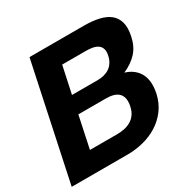

<svg xmlns="http://www.w3.org/2000/svg" viewBox="-162 -870 1025 1027"><g transform="rotate(-30 350.0 -357.0)"><path d="M346.7 -122.1Q369.6 -122.1 391.4 -126.5Q413.1 -130.9 431.4 -141.4Q449.7 -151.9 462.9 -169.9Q476.1 -188 481.9 -215.8Q487.8 -243.2 483.9 -262.7Q480 -282.2 467.8 -294.4Q455.6 -306.6 436 -312.3Q416.5 -317.9 391.1 -317.9H220.2L178.7 -122.1ZM482.9 -713.9Q534.2 -713.9 574.2 -704.8Q614.3 -695.8 639.9 -675.3Q665.5 -654.8 674.8 -620.8Q684.1 -586.9 673.3 -537.1Q662.1 -482.4 630.1 -447Q598.1 -411.6 544.9 -388.2Q575.7 -378.9 596.7 -361.8Q617.7 -344.7 629.2 -321.5Q640.6 -298.3 642.6 -269.3Q644.5 -240.2 637.7 -207Q626 -152.8 596.4 -113.5Q566.9 -74.2 526.4 -49.1Q485.8 -23.9 438 -12Q390.1 0 341.8 0H-4.4L147 -713.9ZM401.4 -424.8Q422.4 -424.8 441.2 -429.7Q460 -434.6 474.9 -444.8Q489.7 -455.1 500.2 -471.2Q510.7 -487.3 515.6 -509.8Q521 -535.2 515.6 -551Q510.3 -566.9 497.1 -575.9Q483.9 -585 465.1 -588.4Q446.3 -591.8 425.3 -591.8H278.3L242.7 -424.8Z"/></g></svg>

Font: XB Khoramshahr
Style: Bold Italic
Weight: 700
Italic angle: -12°
Designer: Behnam
Foundry: Irmug
Version: Version 8.005 2009